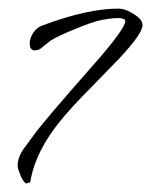

<svg xmlns="http://www.w3.org/2000/svg" viewBox="-20 -403 351 446"><path d="M41 23Q37 23 29 8L23 -8Q21 -14 21 -18Q21 -37 34 -56L59 -90Q83 -123 195 -250Q271 -336 271 -354Q271 -361 254 -361Q234 -361 205 -354Q198 -352 186.5 -348Q175 -344 158 -337Q138 -329 123 -322Q108 -315 98 -309L79 -294Q71 -286 61 -286Q49 -286 49 -302Q49 -314 57 -326.5Q65 -339 79 -344Q183 -383 255 -383Q270 -383 286 -373Q297 -367 304 -360Q311 -353 311 -344Q311 -325 256 -266L176 -184Q122 -129 95 -88Q59 -34 50 21H46L45 22Q44 23 41 23Z"/></svg>

Font: Passions Conflict
Style: Regular
Weight: 400
Designer: Robert E. Leuschke
Foundry: Robert E. Leuschke
Version: Version 1.010; ttfautohint (v1.8.3)